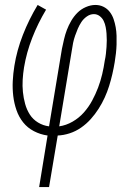

<svg xmlns="http://www.w3.org/2000/svg" viewBox="-20 -540 540 775"><path d="M138 215 172 7Q143 3 117 -10.5Q91 -24 73.5 -46Q56 -68 46.5 -95.5Q37 -123 33.5 -152.5Q30 -182 31.5 -212.5Q33 -243 38 -274Q48 -337 72.5 -399.5Q97 -462 132 -520L166 -501Q133 -446 110 -387Q87 -328 77 -268Q73 -243 71.5 -218Q70 -193 72.5 -168.5Q75 -144 81.5 -120.5Q88 -97 100.5 -77.5Q113 -58 133.5 -45.5Q154 -33 178 -30L230 -343Q234 -362 238.5 -381.5Q243 -401 250 -419.5Q257 -438 267.5 -456Q278 -474 292.5 -488.5Q307 -503 326.5 -511.5Q346 -520 365 -520Q383 -520 398 -512.5Q413 -505 423 -492Q433 -479 438.5 -463Q444 -447 447 -430Q450 -413 450.5 -395.5Q451 -378 450.5 -360.5Q450 -343 448 -325Q446 -307 443 -289Q439 -265 433.5 -241Q428 -217 420.5 -193Q413 -169 402.5 -146Q392 -123 378 -101Q364 -79 346.5 -59.5Q329 -40 307.5 -25Q286 -10 261.5 -2Q237 6 213 7L178 215ZM219 -30Q247 -34 273 -49Q299 -64 318.5 -86Q338 -108 352 -134Q366 -160 376 -186.5Q386 -213 392.5 -240.5Q399 -268 403 -296Q406 -309 407.5 -323Q409 -337 410 -350.5Q411 -364 411 -377.5Q411 -391 410 -404.5Q409 -418 406.5 -431Q404 -444 398.5 -455.5Q393 -467 382.5 -475Q372 -483 359 -483Q344 -483 330.5 -473.5Q317 -464 308.5 -451Q300 -438 294 -424Q288 -410 283 -395.5Q278 -381 275 -366.5Q272 -352 270 -337Z"/></svg>

Font: Iosevka SS04 Extralight
Style: Italic
Weight: 200
Italic angle: -9°
Monospace: yes
Designer: Belleve Invis
Foundry: Belleve Invis
Version: Version 19.0.0; ttfautohint (v1.8.4)